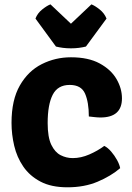

<svg xmlns="http://www.w3.org/2000/svg" viewBox="-20 -822 590 858"><path d="M377 -301.5Q377 -365 360 -403.8Q343 -442.5 291.5 -442.5Q238 -442.5 215.5 -398.5Q193 -354.5 193 -272Q193 -209 209.2 -175.2Q225.5 -141.5 251 -128.5Q276.5 -115.5 305 -115.5Q342 -115.5 379.2 -131.8Q416.5 -148 446 -170Q462 -162 477 -144.5Q492 -127 503 -107Q514 -87 517 -70.5Q475.5 -35 416.2 -10Q357 15 281.5 15Q209 15 160.8 -10.5Q112.5 -36 84 -77.8Q55.5 -119.5 43.5 -170.5Q31.5 -221.5 31.5 -273Q31.5 -375.5 68.8 -440.2Q106 -505 166.8 -535.5Q227.5 -566 297 -566Q375 -566 425.5 -538.5Q476 -511 500.5 -469Q525 -427 525 -382.5Q525 -297 429 -297Q417.5 -297 404 -298.5Q390.5 -300 377 -301.5ZM230 -614 138.5 -739Q147.5 -763 169 -780Q190.5 -797 205.5 -802.5L297 -716L388.5 -802.5Q403.5 -797 425 -780Q446.5 -763 456 -739L364 -614Q350.5 -610.5 333 -608.2Q315.5 -606 297 -606Q278.5 -606 261 -608.2Q243.5 -610.5 230 -614Z"/></svg>

Font: Signika SC
Style: Bold
Weight: 700
Designer: Anna Giedryś
Foundry: Anna Giedryś
Version: Version 2.000; ttfautohint (v1.8.3) -l 8 -r 50 -G 200 -x 9 -